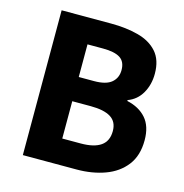

<svg xmlns="http://www.w3.org/2000/svg" viewBox="-99 -744 802 835"><g transform="rotate(15 302.5 -326.0)"><path d="M77 0V-652H300Q368 -652 422.5 -637.5Q477 -623 508.5 -587.5Q540 -552 540 -490Q540 -441 518 -402.5Q496 -364 455 -349V-345Q510 -333 541 -297.5Q572 -262 572 -199Q572 -130 538 -86Q504 -42 446.5 -21Q389 0 319 0ZM224 -391H293Q347 -391 371.5 -412Q396 -433 396 -468Q396 -506 371 -522Q346 -538 294 -538H224ZM224 -114H307Q367 -114 397.5 -135.5Q428 -157 428 -202Q428 -244 397.5 -263Q367 -282 307 -282H224Z"/></g></svg>

Font: Source Sans 3
Style: Bold
Weight: 700
Designer: Paul D. Hunt
Foundry: Adobe
Version: Version 3.052;hotconv 1.1.0;makeotfexe 2.6.0